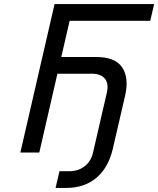

<svg xmlns="http://www.w3.org/2000/svg" viewBox="-20 -749 777 943"><path d="M173 0H80L248 -729H737L718 -647H322L281 -469H453Q546 -469 580 -418Q615 -366 594 -277L534 -18Q513 73 455 123Q396 174 305 174H253L272 92H320Q364 92 395 68Q427 44 437 0L505 -295Q515 -340 494 -364Q474 -387 430 -387H262Z"/></svg>

Font: Miedinger
Style: Italic
Weight: 400
Italic angle: -13°
Version: Version 001.000